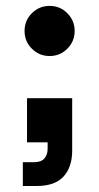

<svg xmlns="http://www.w3.org/2000/svg" viewBox="-20 -504 333 645"><path d="M56.7 120.8V40.8H95Q118.3 40.8 129.2 28.3Q140 15.8 140 -4.2V-25.8H70.8V-174.2H222.5V1.7Q222.5 57.5 193.3 89.2Q164.2 120.8 103.3 120.8ZM146.7 -315.8Q111.7 -315.8 87.1 -340.4Q62.5 -365 62.5 -400Q62.5 -435 87.1 -459.6Q111.7 -484.2 146.7 -484.2Q181.7 -484.2 206.2 -459.6Q230.8 -435 230.8 -400Q230.8 -365 206.2 -340.4Q181.7 -315.8 146.7 -315.8Z"/></svg>

Font: Funnel Display Light
Style: Bold
Weight: 700
Version: Version 1.000